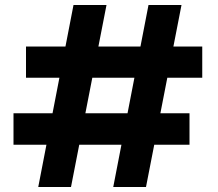

<svg xmlns="http://www.w3.org/2000/svg" viewBox="-20 -748 871 768"><path d="M433 0 574 -728H706L564 0ZM133 0 274 -728H406L264 0ZM34 -169V-295H738V-169ZM84 -437V-562H789V-437Z"/></svg>

Font: DM Sans 9pt ExtraBold
Style: Regular
Weight: 800
Version: Version 4.004;gftools[0.9.30]